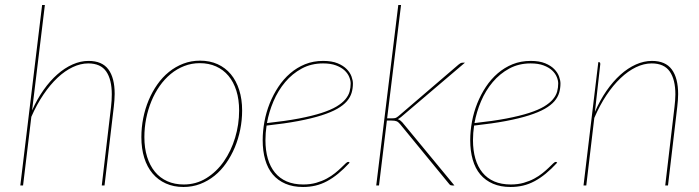

<svg xmlns="http://www.w3.org/2000/svg" viewBox="-20 -740 2790 766"><path d="M61 0 148 -720H159L108 -299.5Q128 -344.5 153.8 -381Q179.5 -417.5 208.8 -443.2Q238 -469 269.8 -483Q301.5 -497 333 -497Q387.5 -497 412.5 -463Q437.5 -429 437.5 -365.5Q437.5 -353.5 436.5 -340.8Q435.5 -328 434 -314L397 0H386L423 -314Q426 -340 426 -363.5Q426 -422.5 403.8 -454.8Q381.5 -487 332 -487Q301.5 -487 270.2 -472.2Q239 -457.5 209.5 -429.8Q180 -402 153.2 -362.5Q126.5 -323 105 -274L72 0Z M713 -4Q762.5 -4 803.2 -29.2Q844 -54.5 873 -96Q902 -137.5 918 -190.5Q934 -243.5 934 -299Q934 -343 923 -378Q912 -413 891.5 -437.5Q871 -462 842 -475Q813 -488 777 -488Q744 -488 714.8 -476.5Q685.5 -465 661 -444.8Q636.5 -424.5 617 -396.8Q597.5 -369 584 -336.2Q570.5 -303.5 563.2 -267Q556 -230.5 556 -193Q556 -149 567 -114Q578 -79 598.2 -54.5Q618.5 -30 647.5 -17Q676.5 -4 713 -4ZM712 6Q673 6 641.8 -8Q610.5 -22 588.8 -47.8Q567 -73.5 555.5 -110.2Q544 -147 544 -193Q544 -231.5 551.5 -269Q559 -306.5 573.2 -340.5Q587.5 -374.5 607.8 -403.2Q628 -432 654 -453Q680 -474 711.2 -486Q742.5 -498 778 -498Q817 -498 848 -484Q879 -470 900.8 -444Q922.5 -418 934.2 -381.2Q946 -344.5 946 -299Q946 -261 938.5 -223.5Q931 -186 916.8 -152Q902.5 -118 882.2 -89Q862 -60 836 -39Q810 -18 778.8 -6Q747.5 6 712 6Z M1388 -407Q1388 -387.5 1382.8 -369.8Q1377.5 -352 1363.8 -336Q1350 -320 1325.5 -306Q1301 -292 1262.8 -279.8Q1224.5 -267.5 1170.5 -257.2Q1116.5 -247 1043.5 -239Q1039 -209.5 1039 -181Q1039 -140 1048.5 -107.2Q1058 -74.5 1076.8 -51.5Q1095.5 -28.5 1123.8 -16.2Q1152 -4 1190 -4Q1218.5 -4 1241.8 -10.8Q1265 -17.5 1283.5 -27.5Q1302 -37.5 1316.2 -49Q1330.5 -60.5 1340.8 -70.5Q1351 -80.5 1358 -87.2Q1365 -94 1369 -94Q1370.5 -94 1371.5 -93.8Q1372.5 -93.5 1375 -91Q1351.5 -65.5 1329.2 -47.2Q1307 -29 1284.5 -17Q1262 -5 1238.5 0.5Q1215 6 1189 6Q1149 6 1118.8 -7Q1088.5 -20 1068.2 -44Q1048 -68 1038 -102.8Q1028 -137.5 1028 -181Q1028 -217 1035 -254.8Q1042 -292.5 1056 -327.5Q1070 -362.5 1090.5 -393.5Q1111 -424.5 1137.8 -447.5Q1164.5 -470.5 1197.2 -483.8Q1230 -497 1269 -497Q1304 -497 1327 -487.5Q1350 -478 1363.5 -464Q1377 -450 1382.5 -434.5Q1388 -419 1388 -407ZM1269 -487Q1221.5 -487 1183.8 -466.5Q1146 -446 1117.8 -412.5Q1089.5 -379 1071.2 -336.2Q1053 -293.5 1045 -249Q1119 -257 1172.5 -267.2Q1226 -277.5 1263 -289.5Q1300 -301.5 1322.8 -315.2Q1345.5 -329 1358 -344Q1370.5 -359 1374.8 -374.8Q1379 -390.5 1379 -407Q1379 -419 1373.2 -433Q1367.5 -447 1354.8 -459Q1342 -471 1320.8 -479Q1299.5 -487 1269 -487Z M1580 -720 1524.5 -268H1546Q1553.5 -268 1558.2 -269.5Q1563 -271 1570 -277L1809 -482Q1813 -485.5 1817 -487.8Q1821 -490 1827 -490H1835L1580 -273Q1572.5 -267 1567 -264.5Q1573 -262.5 1577.2 -259.2Q1581.5 -256 1585 -252L1793 0H1785Q1781 0 1778 -1Q1775 -2 1772 -6L1576 -245Q1569 -253.5 1562.2 -256.2Q1555.5 -259 1542 -259H1523.5L1492 0H1481L1569 -720Z M2216 -407Q2216 -387.5 2210.8 -369.8Q2205.5 -352 2191.8 -336Q2178 -320 2153.5 -306Q2129 -292 2090.8 -279.8Q2052.5 -267.5 1998.5 -257.2Q1944.5 -247 1871.5 -239Q1867 -209.5 1867 -181Q1867 -140 1876.5 -107.2Q1886 -74.5 1904.8 -51.5Q1923.5 -28.5 1951.8 -16.2Q1980 -4 2018 -4Q2046.5 -4 2069.8 -10.8Q2093 -17.5 2111.5 -27.5Q2130 -37.5 2144.2 -49Q2158.5 -60.5 2168.8 -70.5Q2179 -80.5 2186 -87.2Q2193 -94 2197 -94Q2198.5 -94 2199.5 -93.8Q2200.5 -93.5 2203 -91Q2179.5 -65.5 2157.2 -47.2Q2135 -29 2112.5 -17Q2090 -5 2066.5 0.5Q2043 6 2017 6Q1977 6 1946.8 -7Q1916.5 -20 1896.2 -44Q1876 -68 1866 -102.8Q1856 -137.5 1856 -181Q1856 -217 1863 -254.8Q1870 -292.5 1884 -327.5Q1898 -362.5 1918.5 -393.5Q1939 -424.5 1965.8 -447.5Q1992.5 -470.5 2025.2 -483.8Q2058 -497 2097 -497Q2132 -497 2155 -487.5Q2178 -478 2191.5 -464Q2205 -450 2210.5 -434.5Q2216 -419 2216 -407ZM2097 -487Q2049.5 -487 2011.8 -466.5Q1974 -446 1945.8 -412.5Q1917.5 -379 1899.2 -336.2Q1881 -293.5 1873 -249Q1947 -257 2000.5 -267.2Q2054 -277.5 2091 -289.5Q2128 -301.5 2150.8 -315.2Q2173.5 -329 2186 -344Q2198.5 -359 2202.8 -374.8Q2207 -390.5 2207 -407Q2207 -419 2201.2 -433Q2195.5 -447 2182.8 -459Q2170 -471 2148.8 -479Q2127.5 -487 2097 -487Z M2308 0 2367 -492H2369Q2373 -492 2374 -489.8Q2375 -487.5 2375 -485L2353.5 -293.5Q2373.5 -340 2399.5 -377.5Q2425.5 -415 2455.2 -441.8Q2485 -468.5 2517 -482.8Q2549 -497 2581 -497Q2635 -497 2660.2 -462.8Q2685.5 -428.5 2685.5 -364.5Q2685.5 -353 2684.5 -340.2Q2683.5 -327.5 2682 -314L2645 0H2634L2671 -314Q2672.5 -327 2673.5 -339.5Q2674.5 -352 2674.5 -363.5Q2674.5 -422.5 2652 -454.8Q2629.5 -487 2580 -487Q2549 -487 2517.2 -471.8Q2485.5 -456.5 2455.8 -428.2Q2426 -400 2399.2 -359.8Q2372.5 -319.5 2351 -269.5L2319 0Z"/></svg>

Font: Lato Hairline
Style: Italic
Weight: 250
Italic angle: -7°
Designer: Lukasz Dziedzic
Foundry: Lukasz Dziedzic
Version: Version 1.104; Western+Polish opensource